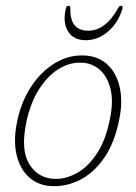

<svg xmlns="http://www.w3.org/2000/svg" viewBox="-20 -638 472 666"><path d="M272.5 -445.5Q321 -443.5 352.5 -414.2Q384 -385 395.2 -335.5Q406.5 -286 393.5 -223Q377.5 -142.5 341.5 -90.5Q305.5 -38.5 257.8 -14.2Q210 10 158.5 7.5Q113.5 5.5 81.8 -22.2Q50 -50 37.8 -99.8Q25.5 -149.5 39.5 -217Q53.5 -285 88 -337.5Q122.5 -390 170.5 -419Q218.5 -448 272.5 -445.5ZM168.5 -17.5Q207 -16 246 -37.2Q285 -58.5 316 -105.2Q347 -152 361.5 -226Q374 -287 363.2 -330Q352.5 -373 325.8 -396.2Q299 -419.5 263.5 -420.5Q222 -422.5 183.2 -398.5Q144.5 -374.5 114.8 -327.2Q85 -280 71 -212.5Q51.5 -117.5 81.5 -68.8Q111.5 -20 168.5 -17.5ZM286 -531.5Q346 -531.5 389.5 -609.5Q394 -618 399.5 -618Q407 -618 404.5 -607.5Q390.5 -559.5 355.2 -529Q320 -498.5 277.5 -498.5Q234.5 -498.5 215.8 -529.5Q197 -560.5 208.5 -609Q210.5 -618 217.5 -618Q224 -618 224 -609.5Q222 -531.5 286 -531.5Z"/></svg>

Font: Fraunces 72pt S100 Thin
Style: Italic
Weight: 100
Italic angle: -16°
Version: Version 1.000; ttfautohint (v1.8.3)